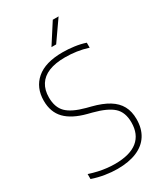

<svg xmlns="http://www.w3.org/2000/svg" viewBox="-232 -1034 968 1132"><g transform="rotate(-30 252.5 -467.5)"><path d="M219 9Q180.5 9 136.5 2Q92.5 -5 50.5 -19.5V-53.5Q81.5 -43 111 -36.5Q140.5 -30 168 -27Q195.5 -24 221 -24Q323 -24 374.8 -65.8Q426.5 -107.5 426.5 -188.5Q426.5 -257.5 387 -293.5Q347.5 -329.5 257 -353L226 -361Q133.5 -385 88 -432Q42.5 -479 42.5 -556Q42.5 -645.5 102.8 -697.2Q163 -749 280.5 -749Q319 -749 359.2 -743.5Q399.5 -738 433.5 -726.5V-692.5Q394.5 -705 356 -710.5Q317.5 -716 278.5 -716Q212 -716 167.5 -697.8Q123 -679.5 100.8 -644.2Q78.5 -609 78.5 -558Q78.5 -491 115 -454.5Q151.5 -418 238.5 -395L269.5 -387Q336 -370 378.8 -343.8Q421.5 -317.5 442 -279.8Q462.5 -242 462.5 -190Q462.5 -126 434.2 -81.5Q406 -37 351.5 -14Q297 9 219 9ZM240 -808 327.5 -944H367L272 -808Z"/></g></svg>

Font: Encode Sans SC Thin
Style: Regular
Weight: 250
Designer: Multiple Designers
Foundry: Impallari Type
Version: Version 3.002